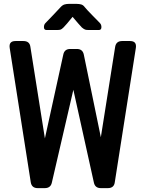

<svg xmlns="http://www.w3.org/2000/svg" viewBox="-20 -972 752 992"><path d="M575 -730Q580 -760 611 -760H652Q687 -760 682 -725L573 -30Q569 0 537 0H501Q471 0 465 -29L359 -508L248 -29Q242 0 211 0H175Q144 0 139 -30L30 -725Q25 -760 60 -760H101Q133 -760 137 -730L212 -257L307 -690Q313 -719 343 -719H377Q407 -719 413 -690L501 -263ZM496 -853Q504 -845 504 -832Q504 -817 491 -817H436Q426 -817 420 -819Q414 -821 403 -830Q398 -835 384 -851Q370 -867 355 -885Q341 -867 327 -851Q313 -835 308 -830Q298 -820 291.5 -818.5Q285 -817 275 -817H220Q207 -817 207 -832Q207 -845 215 -853Q219 -857 230 -868.5Q241 -880 254 -893.5Q267 -907 278 -919Q289 -931 293 -935Q303 -946 313.5 -949Q324 -952 336 -952H375Q389 -952 399.5 -949Q410 -946 418 -935Q422 -930 432.5 -918.5Q443 -907 456.5 -893.5Q470 -880 481 -868.5Q492 -857 496 -853Z"/></svg>

Font: Yusei Magic
Style: Regular
Weight: 400
Designer: Tanukizamurai
Foundry: Yusei Magic Project
Version: Version 1.200